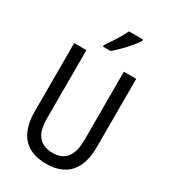

<svg xmlns="http://www.w3.org/2000/svg" viewBox="-226 -1053 1038 1172"><g transform="rotate(30 292.5 -466.5)"><path d="M511 -232Q511 -114 456 -52Q401 10 292 10Q185 10 129.5 -51.5Q74 -113 74 -232V-714H160V-231Q160 -147 194 -107Q228 -67 294 -67Q424 -67 424 -232V-714H511ZM428 -934Q415 -913 391 -884.5Q367 -856 339.5 -828.5Q312 -801 291 -783H237V-794Q263 -831 287.5 -870Q312 -909 328 -943H428Z"/></g></svg>

Font: Noto Sans Thai Looped Condensed
Style: Regular
Weight: 400
Width: 3
Designer: Sasikarn Vongin, Ben Mitchell
Foundry: The Fontpad Ltd
Version: Version 1.001; ttfautohint (v1.8.4.7-5d5b)